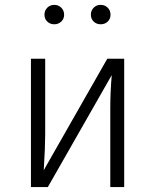

<svg xmlns="http://www.w3.org/2000/svg" viewBox="-20 -762 632 782"><path d="M485.8 0H429.2V-324.2Q429.2 -387.2 435.1 -456.1L174.8 0H106V-522.9H164.1V-215.8Q164.1 -165 158.2 -68.8L417 -522.9H485.8ZM361.6 -730.7Q373 -742.2 390.1 -742.2Q407.2 -742.2 418.7 -730.7Q430.2 -719.2 430.2 -702.1Q430.2 -685.1 418.7 -674.1Q407.2 -663.1 390.1 -663.1Q373 -663.1 361.6 -674.1Q350.1 -685.1 350.1 -702.1Q350.1 -719.2 361.6 -730.7ZM172.6 -730.7Q184.1 -742.2 200.9 -742.2Q217.8 -742.2 229.5 -730.7Q241.2 -719.2 241.2 -702.1Q241.2 -685.1 229.5 -674.1Q217.8 -663.1 200.9 -663.1Q184.1 -663.1 172.6 -674.1Q161.1 -685.1 161.1 -702.1Q161.1 -719.2 172.6 -730.7Z"/></svg>

Font: FiraSans-Light
Style: Regular
Weight: 300
Designer: Carrois Corporate & Edenspiekermann AG
Foundry: Carrois Corporate GbR & Edenspiekermann AG
Version: Version 3.106;PS 003.106;hotconv 1.0.70;makeotf.lib2.5.58329